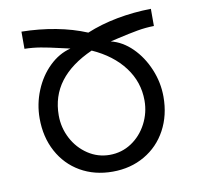

<svg xmlns="http://www.w3.org/2000/svg" viewBox="-68 -627 736 710"><g transform="rotate(-10 300.0 -272.0)"><path d="M67.5 -228.5Q67.5 -282.5 88 -332.5Q108.5 -382.5 144.5 -417.5Q180.5 -452.5 224.5 -463.5L189 -471.5Q146.5 -481.5 116.8 -486.5Q87 -491.5 57 -492V-556.5Q123 -555.5 185.2 -543.8Q247.5 -532 300 -510Q353 -532 415.2 -543.8Q477.5 -555.5 543 -556.5V-492Q511.5 -491.5 480.5 -486Q449.5 -480.5 404 -470L376 -463.5Q419 -453 454.8 -417.8Q490.5 -382.5 511.5 -332.2Q532.5 -282 532.5 -228.5Q532.5 -159 503 -104.2Q473.5 -49.5 420.5 -18.8Q367.5 12 300 12Q232 12 179.2 -18.5Q126.5 -49 97 -103.8Q67.5 -158.5 67.5 -228.5ZM461 -227Q461 -296.5 418.8 -352.5Q376.5 -408.5 300.5 -442.5Q220 -406.5 179.5 -353Q139 -299.5 139 -227Q139 -181 160.2 -140.5Q181.5 -100 218.5 -75.5Q255.5 -51 300 -51Q345 -51 381.8 -75.2Q418.5 -99.5 439.8 -140.2Q461 -181 461 -227Z"/></g></svg>

Font: JuliaMono Light
Style: Regular
Weight: 300
Monospace: yes
Designer: cormullion
Foundry: corm
Version: Version 0.054; ttfautohint (v1.8.4)